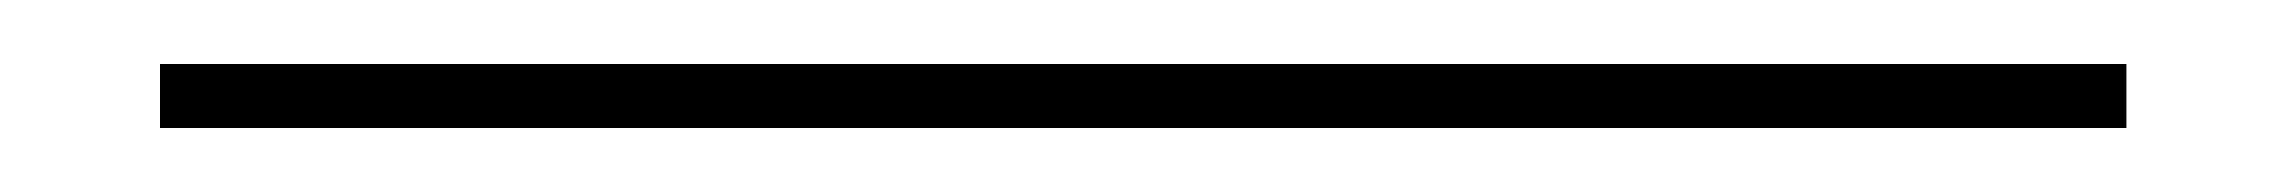

<svg xmlns="http://www.w3.org/2000/svg" viewBox="-20 20 714 60"><path d="M30 60V40H644.5V60Z"/></svg>

Font: Big Shoulders
Style: Bold
Weight: 700
Designer: Patric King
Foundry: XO Type Co
Version: Version 2.002